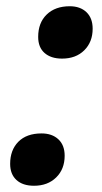

<svg xmlns="http://www.w3.org/2000/svg" viewBox="-20 -576 325 609"><path d="M101.1 -459Q101.1 -503.9 128.2 -530Q155.3 -556.2 201.2 -556.2Q234.4 -556.2 254.2 -537.4Q273.9 -518.6 273.9 -484.9Q273.9 -442.9 247.3 -416.5Q220.7 -390.1 176.8 -390.1Q141.6 -390.1 121.3 -408Q101.1 -425.8 101.1 -459ZM12.2 -56.2Q12.2 -100.1 38.3 -126.5Q64.5 -152.8 111.8 -152.8Q145 -152.8 165 -134.3Q185.1 -115.7 185.1 -82Q185.1 -39.6 158.2 -13.2Q131.3 13.2 87.9 13.2Q52.2 13.2 32.2 -5.1Q12.2 -23.4 12.2 -56.2Z"/></svg>

Font: Zoram GWebM
Style: Bold Italic
Weight: 700
Italic angle: -12°
Foundry: Ascender Corporation
Version: Version 1.000